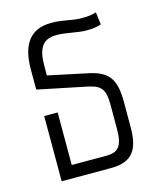

<svg xmlns="http://www.w3.org/2000/svg" viewBox="-90 -623 567 688"><g transform="rotate(-15 193.5 -279.0)"><path d="M54 0H238C319 0 343 -43 343 -124V-219C343 -304 317 -334 248 -349L101 -380V-416C101 -474 116 -511 170 -511C210 -511 245 -499 280 -499C298 -499 316 -500 335 -507L329 -553C312 -547 292 -546 273 -546C238 -546 211 -558 164 -558C85 -558 51 -506 51 -416V-341L235 -303C284 -293 294 -271 294 -221V-129C294 -62 273 -47 232 -47H104V-242H54Z"/></g></svg>

Font: Noto Sans Thai Looped ExtraCondensed Light
Style: Regular
Weight: 300
Width: 2
Designer: Sasikarn Vongin, Ben Mitchell
Foundry: The Fontpad Ltd
Version: Version 1.001